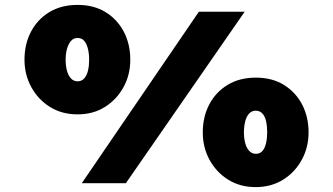

<svg xmlns="http://www.w3.org/2000/svg" viewBox="-20 -748 1360 784"><path d="M314 0 792 -700H979L494 0ZM297 -281Q233 -281 184.5 -311Q136 -341 108 -392Q80 -443 80 -504Q80 -568 106.5 -618.5Q133 -669 181.5 -698.5Q230 -728 297 -728Q363 -728 411 -698.5Q459 -669 485.5 -618.5Q512 -568 512 -504Q512 -442 484 -391.5Q456 -341 408 -311Q360 -281 297 -281ZM297 -416Q314 -416 324.5 -428.5Q335 -441 339.5 -460.5Q344 -480 344 -504Q344 -529 339 -549Q334 -569 324 -581Q314 -593 297 -593Q280 -593 269.5 -580.5Q259 -568 253.5 -548.5Q248 -529 248 -504Q248 -479 253.5 -459Q259 -439 270 -427.5Q281 -416 297 -416ZM1024 16Q960 16 911.5 -14.5Q863 -45 835.5 -95.5Q808 -146 808 -207Q808 -271 834.5 -321.5Q861 -372 909.5 -401.5Q958 -431 1025 -431Q1091 -431 1139 -401.5Q1187 -372 1213.5 -321.5Q1240 -271 1240 -207Q1240 -146 1212 -95Q1184 -44 1135.5 -14Q1087 16 1024 16ZM1025 -120Q1042 -120 1052 -132Q1062 -144 1066.5 -164Q1071 -184 1071 -207Q1071 -233 1066.5 -253Q1062 -273 1051.5 -284.5Q1041 -296 1024 -296Q1008 -296 997 -284Q986 -272 981 -251.5Q976 -231 976 -207Q976 -183 981.5 -163Q987 -143 998 -131.5Q1009 -120 1025 -120Z"/></svg>

Font: Lexend Tera Black
Style: Regular
Weight: 900
Version: Version 1.007